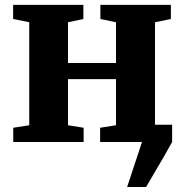

<svg xmlns="http://www.w3.org/2000/svg" viewBox="-20 -568 736 768"><path d="M488.5 180 548 0 545 -69H668.5V0Q652.5 29.5 633 63Q613.5 96.5 595.2 127.2Q577 158 564.5 180ZM33 0V-57L97 -67V-479L32.5 -492V-548.5H313.5V-492L252 -479V-316H444V-479L381.5 -492V-548.5H663.5V-492L600 -479V-67L663.5 -57V0H380.5V-57L444 -67V-251.5H252V-67L314.5 -57V0Z"/></svg>

Font: Merriweather 36pt ExtraBold
Style: Regular
Weight: 800
Designer: Eben Sorkin
Foundry: Eben Sorkin
Version: Version 2.100